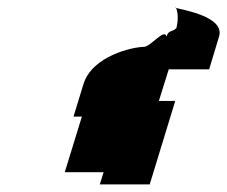

<svg xmlns="http://www.w3.org/2000/svg" viewBox="-20 -796 597 504"><path d="M173 -490H195L150 -344H252L242 -312H373L440 -531H397L423 -614H529L555 -700C571 -752 461 -770 442 -775C445 -770 450 -750 443 -722C429 -710 423 -718 417 -700C412 -723 375 -673 358 -673C330 -673 222 -650 199 -575ZM442 -775C441 -776 442 -776 441 -776C438 -776 438 -776 442 -775Z"/></svg>

Font: bitstorm
Style: sucnobl
Weight: 400
Version: Version 0.2